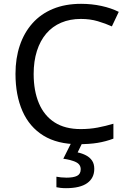

<svg xmlns="http://www.w3.org/2000/svg" viewBox="-20 -744 672 1004"><path d="M403 -645Q346 -645 300 -625.5Q254 -606 222 -568.5Q190 -531 173 -477.5Q156 -424 156 -357Q156 -269 183.5 -204Q211 -139 265.5 -104Q320 -69 402 -69Q449 -69 491 -77Q533 -85 573 -97V-19Q533 -4 490.5 3Q448 10 389 10Q280 10 207 -35Q134 -80 97.5 -163Q61 -246 61 -358Q61 -439 83.5 -506Q106 -573 149.5 -622Q193 -671 257 -697.5Q321 -724 404 -724Q459 -724 510 -713Q561 -702 601 -682L565 -606Q532 -621 491.5 -633Q451 -645 403 -645ZM473 139Q473 187 436 213.5Q399 240 325 240Q310 240 296.5 238.5Q283 237 275 235V180Q284 182 299 183.5Q314 185 328 185Q364 185 383 175.5Q402 166 402 141Q402 115 375.5 103Q349 91 311 86L354 0H412L386 53Q410 58 430 68.5Q450 79 461.5 96Q473 113 473 139Z"/></svg>

Font: Noto Sans Armenian
Style: Regular
Weight: 400
Designer: Monotype Design Team
Foundry: Monotype Imaging Inc.
Version: Version 2.007